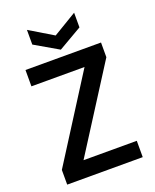

<svg xmlns="http://www.w3.org/2000/svg" viewBox="-164 -1001 886 1094"><g transform="rotate(-20 279.0 -453.5)"><path d="M185 -99H508V0H50V-89L372 -596H50V-695H508V-606ZM422 -818 279 -735 136 -818V-907L279 -821L422 -907Z"/></g></svg>

Font: Poppins Medium A&M
Style: Regular
Weight: 500
Designer: Ninad Kale (Devanagari), Jonny Pinhorn (Latin)
Foundry: Indian Type Foundry
Version: 4.004